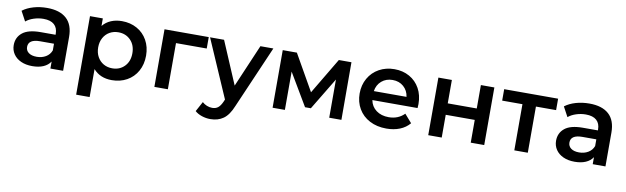

<svg xmlns="http://www.w3.org/2000/svg" viewBox="-45 -1046 5715 1753"><g transform="rotate(10 2812.5 -169.5)"><path d="M526 -313V0H408V-65Q385 -30 342.5 -11.5Q300 7 240 7Q180 7 135 -13.5Q90 -34 65.5 -70.5Q41 -107 41 -153Q41 -225 94.5 -268.5Q148 -312 263 -312H401V-320Q401 -376 367.5 -406Q334 -436 268 -436Q223 -436 179.5 -422Q136 -408 106 -383L57 -474Q99 -506 158 -523Q217 -540 283 -540Q401 -540 463.5 -483.5Q526 -427 526 -313ZM401 -167V-229H272Q164 -229 164 -158Q164 -124 191 -104Q218 -84 266 -84Q313 -84 349.5 -105.5Q386 -127 401 -167Z M1248 -267Q1248 -186 1213 -123.5Q1178 -61 1116.5 -27Q1055 7 977 7Q869 7 806 -65V194H681V-534H800V-464Q831 -502 876.5 -521Q922 -540 977 -540Q1055 -540 1116.5 -506Q1178 -472 1213 -410Q1248 -348 1248 -267ZM1121 -267Q1121 -342 1076.5 -388Q1032 -434 963 -434Q918 -434 882 -413.5Q846 -393 825 -355Q804 -317 804 -267Q804 -217 825 -179Q846 -141 882 -120.5Q918 -100 963 -100Q1032 -100 1076.5 -146Q1121 -192 1121 -267Z M1782 -428H1497V0H1372V-534H1782Z M2381 -534 2131 43Q2096 130 2046 165.5Q1996 201 1925 201Q1885 201 1846 188Q1807 175 1782 152L1832 60Q1850 77 1874.5 87Q1899 97 1924 97Q1957 97 1978.5 80Q2000 63 2018 23L2027 2L1794 -534H1924L2092 -139L2261 -534Z M2993 0V-354L2813 -56H2759L2582 -355V0H2468V-534H2599L2789 -200L2988 -534H3105L3106 0Z M3772 -227H3353Q3364 -168 3410.5 -133.5Q3457 -99 3526 -99Q3614 -99 3671 -157L3738 -80Q3702 -37 3647 -15Q3592 7 3523 7Q3435 7 3368 -28Q3301 -63 3264.5 -125.5Q3228 -188 3228 -267Q3228 -345 3263.5 -407.5Q3299 -470 3362 -505Q3425 -540 3504 -540Q3582 -540 3643.5 -505.5Q3705 -471 3739.5 -408.5Q3774 -346 3774 -264Q3774 -251 3772 -227ZM3352 -310H3655Q3647 -368 3606 -404Q3565 -440 3504 -440Q3444 -440 3402.5 -404.5Q3361 -369 3352 -310Z M3911 -534H4036V-317H4305V-534H4430V0H4305V-211H4036V0H3911Z M5021 -428H4834V0H4709V-428H4521V-534H5021Z M5554 -313V0H5436V-65Q5413 -30 5370.5 -11.5Q5328 7 5268 7Q5208 7 5163 -13.5Q5118 -34 5093.5 -70.5Q5069 -107 5069 -153Q5069 -225 5122.5 -268.5Q5176 -312 5291 -312H5429V-320Q5429 -376 5395.5 -406Q5362 -436 5296 -436Q5251 -436 5207.5 -422Q5164 -408 5134 -383L5085 -474Q5127 -506 5186 -523Q5245 -540 5311 -540Q5429 -540 5491.5 -483.5Q5554 -427 5554 -313ZM5429 -167V-229H5300Q5192 -229 5192 -158Q5192 -124 5219 -104Q5246 -84 5294 -84Q5341 -84 5377.5 -105.5Q5414 -127 5429 -167Z"/></g></svg>

Font: APTA Sans SemiBold
Style: Bold
Weight: 600
Version: Version 7.200